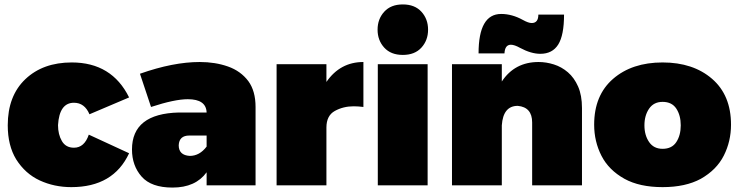

<svg xmlns="http://www.w3.org/2000/svg" viewBox="-20 -837 3336 867"><path d="M302 8Q225 8 159.5 -22.2Q94 -52.5 53 -117.5Q15 -180 15 -271Q15 -404 94.5 -479.5Q174 -555 304 -555Q485 -555 563 -397L384 -321Q362 -373 314 -373Q248 -373 242 -272Q242 -230 259.5 -200Q277 -170 314 -170Q361 -170 381 -229L563 -145Q492 8 302 8Z M759 10Q663 10 619.5 -39.5Q576 -89 576 -162Q576 -324 788 -329H913Q911 -389 828 -389Q769 -389 662 -354L612 -504Q762 -557 882 -557Q951.5 -557 1009.2 -536.8Q1067 -516.5 1101.5 -470.5Q1134 -426 1134 -354V0H913V-59Q863 10 759 10ZM837 -133Q881 -133 913 -175V-225H835Q789 -225 787 -181Q787 -136 837 -133Z M1454 0H1229V-547H1454V-467Q1516 -557 1621 -557V-354Q1597 -357 1577 -357Q1530 -357 1492 -336Q1454 -315 1454 -261Z M1799 -589Q1745 -589 1715 -622Q1685 -655 1685 -703Q1685 -751 1715 -784Q1745 -817 1799 -817Q1853 -817 1883 -784Q1913 -751 1913 -703Q1913 -655 1883 -622Q1853 -589 1799 -589ZM1911 0H1686V-547H1911Z M2608 0H2383V-284Q2383 -353 2318 -359Q2252 -359 2246 -271V0H2021V-547H2246V-469Q2304 -557 2412 -557Q2446.5 -557 2481.2 -546Q2516 -535 2544.5 -510.5Q2573 -486 2590.5 -446.2Q2608 -406.5 2608 -349ZM2420 -594Q2378 -594 2328 -621Q2303 -635 2287 -635Q2260 -635 2258 -596H2141Q2141 -774 2243 -774Q2292 -774 2341 -747Q2366 -733 2381 -733Q2411 -733 2411 -771H2527Q2527 -678 2500.8 -636Q2474.5 -594 2420 -594Z M2972 8Q2868 8 2800 -29.5Q2729 -69 2696 -133.5Q2663 -198 2663 -274Q2663 -407 2748.5 -481Q2834 -555 2972 -555Q3110 -555 3195.5 -481Q3281 -407 3281 -274Q3281 -199 3248.5 -134.5Q3216 -70 3144.5 -29.5Q3075.5 8 2972 8ZM2972 -165Q3014 -165 3034 -195.5Q3054 -226 3054 -271Q3054 -316 3034 -346.5Q3014 -377 2972 -377Q2932 -377 2911 -346.2Q2890 -315.5 2890 -271Q2890 -226.5 2911 -195.8Q2932 -165 2972 -165Z"/></svg>

Font: Argentum Novus Black
Style: Regular
Weight: 900
Designer: Julieta Ulanovsky (font) & Cristiano Sobral (main changes)
Foundry: Julieta Ulanovsky (font) & Cristiano Sobral (main changes)
Version: Version 3.00;November 27, 2020;FontCreator 13.0.0.2655 64-bi